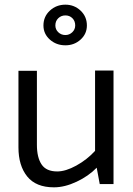

<svg xmlns="http://www.w3.org/2000/svg" viewBox="-20 -788 569 822"><path d="M225 -54Q178 -54 158 -84Q138 -114 138 -168V-485H59V-157Q59 -79 96.5 -32.5Q134 14 211 14Q257 14 308 -10Q359 -34 394 -70L407 0H466V-486H387V-142Q352 -104 306.5 -79Q261 -54 225 -54ZM166 -679Q166 -643 193.5 -618.5Q221 -594 260 -594Q298 -594 325 -618.5Q352 -643 352 -679Q352 -717 325 -742.5Q298 -768 260 -768Q221 -768 193.5 -742.5Q166 -717 166 -679ZM217 -679Q217 -698 229.5 -710Q242 -722 260 -722Q278 -722 290 -710Q302 -698 302 -679Q302 -662 289.5 -650Q277 -638 260 -638Q242 -638 229.5 -650Q217 -662 217 -679Z"/></svg>

Font: Catamaran
Style: Regular
Weight: 400
Designer: Pria Ravichandran
Version: Version 1.000;PS 001.000;hotconv 1.0.70;makeotf.lib2.5.58329